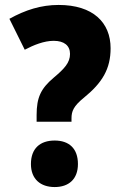

<svg xmlns="http://www.w3.org/2000/svg" viewBox="-20 -744 494 776"><path d="M128 -252H269V-266C269 -294 277 -315 319 -349C394 -410 427 -466 427 -549C427 -653 356 -724 217 -724C146 -724 83 -704 18 -668L80 -543C116 -562 158 -579 197 -579C239 -579 263 -560 263 -526C263 -491 241 -467 197 -430C145 -386 128 -350 128 -279ZM105 -81C105 -20 144 12 201 12C258 12 295 -20 295 -81C295 -144 259 -176 201 -176C142 -176 105 -144 105 -81Z"/></svg>

Font: Noto Sans Sinhala UI Condensed Black
Style: Regular
Weight: 900
Width: 3
Designer: Jelle Bosma - Monotype Design Team
Foundry: Monotype Imaging Inc.
Version: Version 2.006